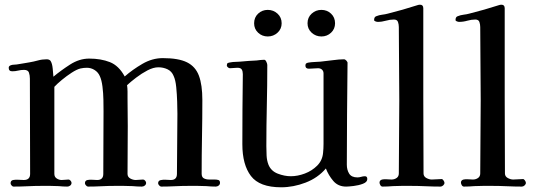

<svg xmlns="http://www.w3.org/2000/svg" viewBox="-20 -792 2280 816"><path d="M915 -15Q915 -8 909.5 -3.5Q904 1 897 1Q887 1 877.5 0.5Q868 0 857 -1Q838 -2 820 -2Q802 -2 783 -2Q753 -2 723.5 -0.5Q694 1 665 1Q661 1 656.5 -4Q652 -9 652 -13Q652 -24 662.5 -26.5Q673 -29 686 -28Q699 -27 706 -27Q732 -27 732 -53Q732 -117 733 -180.5Q734 -244 734 -308Q734 -328 733 -359.5Q732 -391 729 -421.5Q726 -452 718 -469Q710 -489 692 -497.5Q674 -506 653 -506Q632 -506 607 -493Q582 -480 558.5 -462Q535 -444 520 -430Q522 -417 522 -402.5Q522 -388 522 -374Q522 -345 522.5 -315.5Q523 -286 523 -257Q523 -206 522.5 -155Q522 -104 522 -53Q522 -40 533.5 -33.5Q545 -27 557 -27Q565 -27 572.5 -28Q580 -29 588 -29Q593 -29 597 -24Q601 -19 601 -15Q601 -8 595.5 -3.5Q590 1 583 1Q573 1 563.5 0.5Q554 0 543 -1Q524 -2 505.5 -2Q487 -2 469 -2Q440 -2 411.5 -0.5Q383 1 354 1Q350 1 345.5 -4Q341 -9 341 -13Q341 -25 352 -27Q362 -29 372.5 -28Q383 -27 393 -27Q419 -27 419 -53Q419 -120 419.5 -186.5Q420 -253 420 -320Q420 -340 419.5 -368Q419 -396 415.5 -424Q412 -452 404 -469Q397 -485 382 -494.5Q367 -504 349 -504Q336 -504 322 -501Q306 -497 284.5 -483Q263 -469 243 -452.5Q223 -436 211 -423Q211 -331 211 -238Q211 -145 211 -53Q211 -40 221 -33.5Q231 -27 242 -27Q250 -27 257 -28Q264 -29 271 -29Q276 -29 280 -24Q284 -19 284 -15Q284 -8 278.5 -3.5Q273 1 266 1Q257 1 248 0.5Q239 0 229 -1Q211 -2 193 -2Q175 -2 157 -2Q128 -2 98 -0.5Q68 1 38 1Q33 1 29 -4Q25 -9 25 -13Q25 -25 36 -27Q47 -29 58.5 -28Q70 -27 81 -27Q108 -27 108 -53Q108 -154 107.5 -255.5Q107 -357 107 -458Q107 -472 103 -483.5Q99 -495 82 -495Q69 -495 57 -492Q45 -489 32 -489Q17 -489 17 -504Q17 -512 27 -515Q32 -517 38.5 -517Q45 -517 51 -518Q65 -520 78.5 -522.5Q92 -525 105 -527Q123 -530 141 -535Q159 -540 178 -540Q190 -540 195 -533Q202 -522 204 -500.5Q206 -479 207 -466Q238 -492 277.5 -517.5Q317 -543 359 -543Q409 -543 447 -528Q485 -513 510 -467Q543 -496 585 -520.5Q627 -545 672 -545Q739 -545 775 -527Q811 -509 825.5 -470Q840 -431 840 -367Q840 -289 838.5 -210.5Q837 -132 837 -54Q837 -39 846.5 -34Q856 -29 869.5 -29Q883 -29 893 -29Q901 -29 908 -27Q915 -25 915 -15Z M1541 -31Q1541 -18 1522.5 -11Q1504 -4 1482.5 -1.5Q1461 1 1451 1Q1417 1 1396.5 -23Q1376 -47 1365 -76Q1331 -36 1279 -16Q1227 4 1175 4Q1083 4 1046.5 -44Q1010 -92 1010 -179Q1010 -253 1010.5 -327.5Q1011 -402 1012 -477Q1012 -489 1007.5 -496.5Q1003 -504 989 -504Q981 -504 973 -503Q965 -502 957 -502Q953 -502 948.5 -506Q944 -510 944 -513Q944 -522 948 -524Q952 -526 960 -527Q970 -529 980 -529Q990 -529 1000 -530Q1018 -532 1035.5 -533Q1053 -534 1071 -535Q1079 -536 1087 -537Q1095 -538 1103 -538Q1108 -538 1112 -529.5Q1116 -521 1116 -516Q1116 -430 1114 -343.5Q1112 -257 1112 -171Q1112 -152 1113 -131Q1114 -110 1121 -92Q1132 -65 1160.5 -54Q1189 -43 1216 -43Q1245 -43 1275.5 -54.5Q1306 -66 1328 -88Q1350 -110 1353 -142Q1355 -161 1355 -180.5Q1355 -200 1355 -219V-480Q1355 -490 1348.5 -496Q1342 -502 1332 -502Q1322 -502 1312.5 -501Q1303 -500 1293 -500Q1278 -500 1278 -513Q1278 -520 1281.5 -522.5Q1285 -525 1291 -526Q1303 -528 1316 -528.5Q1329 -529 1342 -530Q1364 -532 1393 -536Q1422 -540 1442 -540Q1447 -540 1452.5 -534Q1458 -528 1457 -523Q1456 -416 1455 -308Q1454 -200 1454 -92Q1454 -70 1464 -54Q1474 -38 1499 -38Q1507 -38 1515 -40.5Q1523 -43 1531 -43Q1541 -43 1541 -31ZM1177 -693Q1177 -669 1159.5 -653Q1142 -637 1118 -637Q1094 -637 1077 -653Q1060 -669 1060 -693Q1060 -718 1077 -734Q1094 -750 1118 -750Q1142 -750 1159.5 -734Q1177 -718 1177 -693ZM1404 -693Q1404 -669 1387 -653Q1370 -637 1346 -637Q1322 -637 1304.5 -653Q1287 -669 1287 -693Q1287 -718 1304.5 -734Q1322 -750 1346 -750Q1370 -750 1387 -734Q1404 -718 1404 -693Z M1869 -15Q1869 -9 1863.5 -4Q1858 1 1852 1Q1821 1 1789 -0.5Q1757 -2 1725 -2Q1706 -2 1687.5 -2Q1669 -2 1650 -1Q1639 0 1628 0.5Q1617 1 1606 1Q1600 1 1596.5 -5Q1593 -11 1593 -16Q1593 -26 1604 -29Q1613 -31 1623.5 -30Q1634 -29 1644 -29Q1656 -29 1665.5 -35.5Q1675 -42 1675 -55Q1675 -132 1676 -210Q1677 -288 1677 -365Q1677 -443 1676 -521Q1675 -599 1675 -677Q1675 -688 1671.5 -698.5Q1668 -709 1654 -709Q1637 -709 1620 -704Q1603 -699 1585 -699Q1582 -699 1576 -701Q1570 -703 1570 -707Q1570 -720 1579 -723Q1591 -728 1604 -729.5Q1617 -731 1628 -734Q1660 -742 1691.5 -751Q1723 -760 1754 -770Q1757 -771 1759.5 -771.5Q1762 -772 1765 -772Q1779 -772 1779 -757Q1779 -729 1779 -700.5Q1779 -672 1779 -643V-375Q1779 -296 1779.5 -215.5Q1780 -135 1780 -55Q1780 -42 1792 -35.5Q1804 -29 1815 -29Q1826 -29 1836.5 -30Q1847 -31 1857 -31Q1861 -31 1865 -25Q1869 -19 1869 -15Z M2215 -15Q2215 -9 2209.5 -4Q2204 1 2198 1Q2167 1 2135 -0.5Q2103 -2 2071 -2Q2052 -2 2033.5 -2Q2015 -2 1996 -1Q1985 0 1974 0.5Q1963 1 1952 1Q1946 1 1942.5 -5Q1939 -11 1939 -16Q1939 -26 1950 -29Q1959 -31 1969.5 -30Q1980 -29 1990 -29Q2002 -29 2011.5 -35.5Q2021 -42 2021 -55Q2021 -132 2022 -210Q2023 -288 2023 -365Q2023 -443 2022 -521Q2021 -599 2021 -677Q2021 -688 2017.5 -698.5Q2014 -709 2000 -709Q1983 -709 1966 -704Q1949 -699 1931 -699Q1928 -699 1922 -701Q1916 -703 1916 -707Q1916 -720 1925 -723Q1937 -728 1950 -729.5Q1963 -731 1974 -734Q2006 -742 2037.5 -751Q2069 -760 2100 -770Q2103 -771 2105.5 -771.5Q2108 -772 2111 -772Q2125 -772 2125 -757Q2125 -729 2125 -700.5Q2125 -672 2125 -643V-375Q2125 -296 2125.5 -215.5Q2126 -135 2126 -55Q2126 -42 2138 -35.5Q2150 -29 2161 -29Q2172 -29 2182.5 -30Q2193 -31 2203 -31Q2207 -31 2211 -25Q2215 -19 2215 -15Z"/></svg>

Font: Kaisei Tokumin Medium
Style: Regular
Weight: 500
Designer: Font-Kai, 金井和夫
Foundry: KAZUO KANAI
Version: Version 5.003